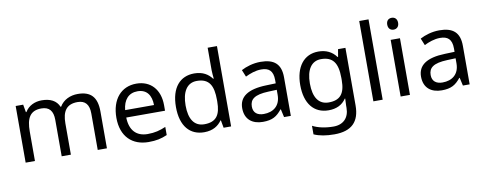

<svg xmlns="http://www.w3.org/2000/svg" viewBox="-77 -1155 4521 1789"><g transform="rotate(-10 2183.5 -260.0)"><path d="M673 -546C603 -546 537 -517 501 -456H496C470 -517 414 -546 332 -546C268 -546 207 -519 174 -463H169L156 -536H85V0H173V-278C173 -403 208 -472 316 -472C391 -472 426 -429 426 -345V0H513V-296C513 -410 554 -472 658 -472C732 -472 767 -429 767 -345V0H854V-349C854 -487 794 -546 673 -546Z M1227 -546C1085 -546 990 -440 990 -264C990 -85 1095 10 1248 10C1321 10 1369 -1 1424 -25V-102C1368 -78 1320 -65 1252 -65C1145 -65 1084 -130 1081 -251H1448V-304C1448 -450 1364 -546 1227 -546ZM1226 -474C1315 -474 1355 -412 1356 -321H1083C1092 -417 1142 -474 1226 -474Z M1774 10C1858 10 1909 -26 1941 -72H1945L1958 0H2029V-760H1941V-546C1941 -526 1945 -484 1947 -467H1941C1908 -511 1858 -546 1775 -546C1642 -546 1554 -451 1554 -267C1554 -83 1641 10 1774 10ZM1788 -63C1692 -63 1645 -137 1645 -265C1645 -392 1692 -473 1787 -473C1906 -473 1942 -399 1942 -266V-250C1942 -125 1901 -63 1788 -63Z M2402 -545C2332 -545 2266 -524 2219 -499L2246 -433C2290 -454 2341 -474 2397 -474C2467 -474 2508 -444 2508 -355V-323L2417 -320C2242 -315 2160 -256 2160 -149C2160 -40 2232 10 2329 10C2419 10 2462 -17 2509 -76H2513L2530 0H2594V-365C2594 -490 2532 -545 2402 -545ZM2428 -259 2507 -262V-214C2507 -110 2439 -61 2349 -61C2291 -61 2251 -88 2251 -148C2251 -216 2294 -254 2428 -259Z M2950 -546C2812 -546 2730 -438 2730 -267C2730 -92 2812 10 2951 10C3024 10 3080 -16 3117 -71H3121C3120 -59 3118 -21 3118 -5V16C3118 110 3062 167 2970 167C2893 167 2823 152 2772 125V206C2823 229 2887 240 2965 240C3129 240 3205 162 3205 9V-536H3135L3123 -465H3118C3078 -520 3020 -546 2950 -546ZM2962 -472C3070 -472 3119 -413 3119 -267V-246C3119 -117 3072 -62 2964 -62C2870 -62 2821 -134 2821 -266C2821 -398 2872 -472 2962 -472Z M3463 0V-760H3375V0Z M3678 -737C3649 -737 3626 -720 3626 -681C3626 -643 3649 -625 3678 -625C3705 -625 3729 -643 3729 -681C3729 -720 3705 -737 3678 -737ZM3721 -536H3633V0H3721Z M4094 -545C4024 -545 3958 -524 3911 -499L3938 -433C3982 -454 4033 -474 4089 -474C4159 -474 4200 -444 4200 -355V-323L4109 -320C3934 -315 3852 -256 3852 -149C3852 -40 3924 10 4021 10C4111 10 4154 -17 4201 -76H4205L4222 0H4286V-365C4286 -490 4224 -545 4094 -545ZM4120 -259 4199 -262V-214C4199 -110 4131 -61 4041 -61C3983 -61 3943 -88 3943 -148C3943 -216 3986 -254 4120 -259Z"/></g></svg>

Font: Noto Sans Gurmukhi UI
Style: Regular
Weight: 400
Designer: Jelle Bosma - Monotype Design Team
Foundry: Monotype Imaging Inc.
Version: Version 2.004